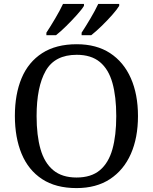

<svg xmlns="http://www.w3.org/2000/svg" viewBox="-20 -951 782 981"><path d="M371 10Q265 10 195 -36Q125 -82 90.5 -165Q56 -248 56 -359Q56 -470 90.5 -552Q125 -634 195.5 -679.5Q266 -725 372 -725Q473 -725 542.5 -679.5Q612 -634 648.5 -551.5Q685 -469 685 -358Q685 -247 648.5 -164.5Q612 -82 542 -36Q472 10 371 10ZM371 -44Q446 -44 490.5 -81.5Q535 -119 554.5 -189Q574 -259 574 -358Q574 -457 554.5 -527Q535 -597 490.5 -634Q446 -671 372 -671Q260 -671 213.5 -589Q167 -507 167 -358Q167 -259 187 -189Q207 -119 252 -81.5Q297 -44 371 -44ZM397 -784Q418 -816 442 -856.5Q466 -897 482 -931H589V-921Q579 -904 553.5 -875Q528 -846 498.5 -817.5Q469 -789 446 -771H397ZM217 -784Q238 -816 262 -856.5Q286 -897 302 -931H409V-921Q399 -904 373 -875Q347 -846 318 -817.5Q289 -789 266 -771H217Z"/></svg>

Font: Noto Serif Thai
Style: Regular
Weight: 400
Designer: Monotype Design Team
Foundry: Monotype Imaging Inc.
Version: Version 2.001